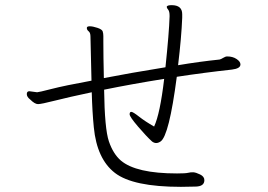

<svg xmlns="http://www.w3.org/2000/svg" viewBox="-20 -757 1040 745"><path d="M335 -444Q331 -600 331 -615Q331 -630 324 -635.5Q317 -641 317 -648V-649Q317 -655 328.5 -655Q340 -655 358 -649Q376 -643 378.5 -635Q381 -627 381 -617V-595Q381 -538 383 -454Q480 -473 622 -496Q636 -629 638 -693V-696Q638 -713 632.5 -719.5Q627 -726 627 -730V-731Q629 -737 646 -737Q687 -737 687 -702V-688Q684 -612 671 -504Q754 -518 832 -526Q837 -527 846 -532.5Q855 -538 861 -538H862Q883 -538 898 -528Q913 -518 913 -507Q913 -491 880 -487Q770 -475 666 -459Q636 -230 603 -208Q594 -202 586 -202Q578 -202 570 -208Q548 -228 515.5 -266Q483 -304 483 -313.5Q483 -323 489.5 -323Q496 -323 519.5 -304.5Q543 -286 578 -266Q601 -315 617 -451Q492 -431 384 -409Q386 -257 402.5 -208.5Q419 -160 449 -134Q508 -84 667 -84Q700 -84 710 -86.5Q720 -89 730 -88.5Q740 -88 756.5 -80Q773 -72 773 -58Q773 -33 737 -33L682 -32Q496 -32 426 -86Q356 -140 344 -263Q338 -323 336 -399Q246 -380 193 -366.5Q140 -353 127.5 -353Q115 -353 97 -371Q84 -381 84 -392Q84 -403 94 -403L124 -399Q130 -399 180.5 -412Q231 -425 335 -444Z"/></svg>

Font: ToneOZ-Pinyin-WenKai-Light
Style: Light
Weight: 300
Designer: Fontworks Inc.
Foundry: ToneOZ
Version: Version 0.240331